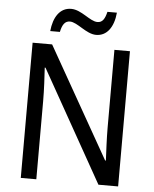

<svg xmlns="http://www.w3.org/2000/svg" viewBox="-60 -960 810 1010"><g transform="rotate(5 345.0 -455.0)"><path d="M175 -783H226C234 -822 248 -842 274 -842C314 -842 364 -784 417 -784C473 -784 509 -832 516 -910H466C457 -873 445 -852 418 -852C378 -852 330 -909 275 -909C215 -909 182 -856 175 -783ZM602 0V-714H520V-302C520 -247 524 -172 526 -130H522L191 -714H88V0H170V-413C170 -475 166 -539 163 -589H167L498 0Z"/></g></svg>

Font: Noto Sans Gujarati UI SemiCondensed
Style: Regular
Weight: 400
Width: 4
Designer: Jelle Bosma - Monotype Design Team, Universal Thirst
Foundry: Monotype Imaging Inc.
Version: Version 2.106